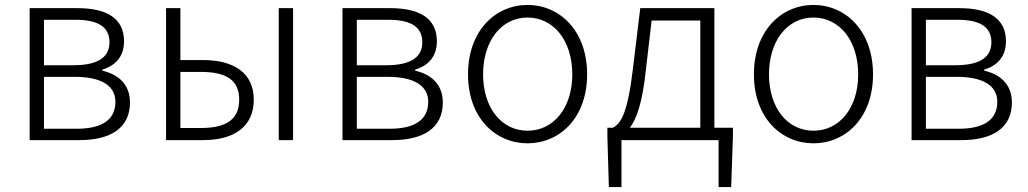

<svg xmlns="http://www.w3.org/2000/svg" viewBox="-20 -567 4161 777"><path d="M100 0H302C426 0 506 -48 506 -152C506 -231 452 -268 394 -281V-285C445 -301 482 -336 482 -400C482 -494 410 -534 294 -534H100ZM158 -303V-487H285C382 -487 423 -455 423 -396C423 -339 382 -303 277 -303ZM158 -46V-256H283C390 -256 447 -220 447 -155C447 -84 395 -46 291 -46Z M652 0H802C927 0 1007 -54 1007 -164C1007 -271 927 -324 802 -324H710V-534H652ZM710 -49V-276H792C897 -276 948 -242 948 -164C948 -84 897 -49 792 -49ZM1108 0H1166V-534H1108Z M1366 0H1568C1692 0 1772 -48 1772 -152C1772 -231 1718 -268 1660 -281V-285C1711 -301 1748 -336 1748 -400C1748 -494 1676 -534 1560 -534H1366ZM1424 -303V-487H1551C1648 -487 1689 -455 1689 -396C1689 -339 1648 -303 1543 -303ZM1424 -46V-256H1549C1656 -256 1713 -220 1713 -155C1713 -84 1661 -46 1557 -46Z M2115 13C2244 13 2356 -89 2356 -266C2356 -444 2244 -547 2115 -547C1986 -547 1874 -444 1874 -266C1874 -89 1986 13 2115 13ZM2115 -38C2010 -38 1935 -130 1935 -266C1935 -403 2010 -496 2115 -496C2220 -496 2296 -403 2296 -266C2296 -130 2220 -38 2115 -38Z M2495 0H2888V190H2939L2946 -14V-50H2871V-534H2571L2541 -286C2519 -104 2492 -67 2460 -50H2438V-14L2444 190H2495ZM2529 -50C2555 -84 2579 -148 2593 -277L2617 -484H2814V-50Z M3272 13C3401 13 3513 -89 3513 -266C3513 -444 3401 -547 3272 -547C3143 -547 3031 -444 3031 -266C3031 -89 3143 13 3272 13ZM3272 -38C3167 -38 3092 -130 3092 -266C3092 -403 3167 -496 3272 -496C3377 -496 3453 -403 3453 -266C3453 -130 3377 -38 3272 -38Z M3669 0H3871C3995 0 4075 -48 4075 -152C4075 -231 4021 -268 3963 -281V-285C4014 -301 4051 -336 4051 -400C4051 -494 3979 -534 3863 -534H3669ZM3727 -303V-487H3854C3951 -487 3992 -455 3992 -396C3992 -339 3951 -303 3846 -303ZM3727 -46V-256H3852C3959 -256 4016 -220 4016 -155C4016 -84 3964 -46 3860 -46Z"/></svg>

Font: Noto Sans TC Light
Style: Regular
Weight: 300
Designer: Ryoko NISHIZUKA 西塚涼子 (kana, bopomofo & ideographs); Paul D. Hunt (Latin, Greek & Cyrillic); Sandoll Communications 산돌커뮤니
Foundry: Adobe
Version: Version 2.004;hotconv 1.0.118;makeotfexe 2.5.65603